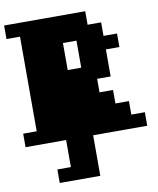

<svg xmlns="http://www.w3.org/2000/svg" viewBox="-98 -769 889 1077"><g transform="rotate(-10 346.5 -231.0)"><path d="M385 -385V-539H308V-385ZM0 0V-77H77V-616H0V-693H462V-616H539V-539H616V-462H539V-308H462V-231H539V-154H616V-77H693V0H385V231H154V154H231V0Z"/></g></svg>

Font: Coral Pixels
Style: Regular
Weight: 400
Designer: Tanukizamurai
Foundry: TanukiFont
Version: Version 1.000; ttfautohint (v1.8.4.7-5d5b)